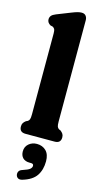

<svg xmlns="http://www.w3.org/2000/svg" viewBox="-150 -790 570 1092"><g transform="rotate(15 135.0 -244.5)"><path d="M219.5 -712V-117Q219.5 -95 222.8 -86.8Q226 -78.5 233.5 -74L243 -70Q252.5 -62.5 257.8 -54.5Q263 -46.5 263 -34Q263 0 227 0H55.5Q19.5 0 19.5 -34Q19.5 -46.5 24.5 -54.5Q29.5 -62.5 39.5 -70L48.5 -74Q56 -78.5 59.2 -86.8Q62.5 -95 62.5 -117V-592.5Q62.5 -610.5 58.8 -617.8Q55 -625 46 -629.5L34 -632Q13.5 -643.5 13.5 -663Q13.5 -675.5 20.8 -684.5Q28 -693.5 47 -701L128 -733Q150.5 -742 163.2 -745.2Q176 -748.5 186.5 -748.5Q203 -748.5 211.2 -738.2Q219.5 -728 219.5 -712ZM120.5 152.5Q94 152.5 80.2 138.2Q66.5 124 66.5 100Q66.5 72.5 86.2 55.5Q106 38.5 134 38.5Q166.5 38.5 187.8 59.2Q209 80 209 121Q209 171 186 205.5Q163 240 105.5 257Q90 261.5 80.5 255.8Q71 250 68.5 238Q66.5 226.5 71.8 217.2Q77 208 91.5 203.5Q124 193 134 184.2Q144 175.5 144 165Q144 152.5 129 152.5Z"/></g></svg>

Font: Fraunces 144pt SuperSoft
Style: Bold
Weight: 700
Version: Version 1.000;[b76b70a41]